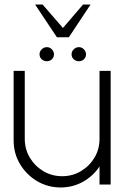

<svg xmlns="http://www.w3.org/2000/svg" viewBox="-20 -812 547 845"><path d="M40 -194V-500H89V-201Q89 -155.5 111.2 -118.2Q133.5 -81 170.8 -58.8Q208 -36.5 253.5 -36.5Q299 -36.5 336.2 -58.8Q373.5 -81 395.8 -118.2Q418 -155.5 418 -201V-500H467V0H418V-79.5Q390.5 -37.5 345.5 -12.2Q300.5 13 247 13Q190 13 143 -15Q96 -43 68 -90Q40 -137 40 -194ZM186.5 -542.5Q173 -542.5 163.5 -551Q154 -559.5 154 -573Q154 -585.5 163.5 -595Q173 -604.5 186.5 -604.5Q199 -604.5 208.2 -595Q217.5 -585.5 217.5 -573Q217.5 -559.5 208.2 -551Q199 -542.5 186.5 -542.5ZM327.5 -542.5Q314 -542.5 304.5 -551Q295 -559.5 295 -573Q295 -585.5 304.5 -595Q314 -604.5 327.5 -604.5Q340 -604.5 349.2 -595Q358.5 -585.5 358.5 -573Q358.5 -559.5 349.2 -551Q340 -542.5 327.5 -542.5ZM230.5 -648 134.5 -792H167.5L257 -689L345.5 -792H378.5L283 -648Z"/></svg>

Font: Urbanist ExtraLight
Style: Regular
Weight: 200
Designer: Corey Hu
Foundry: Corey Hu
Version: Version 1.330; ttfautohint (v1.8.4.7-5d5b)